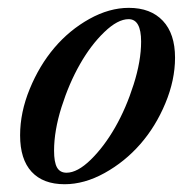

<svg xmlns="http://www.w3.org/2000/svg" viewBox="-20 -458 479 489"><path d="M144.5 11.2Q89.8 11.2 60.5 -20.5Q31.2 -52.2 31.2 -113.3Q31.2 -171.9 55.7 -231.4Q80.1 -291 118.4 -336.2Q156.7 -381.3 207.5 -409.7Q258.3 -438 308.1 -438Q363.8 -438 394.8 -405Q425.8 -372.1 425.8 -311Q425.8 -253.9 401.1 -194.8Q376.5 -135.7 337.2 -90.8Q297.9 -45.9 246.3 -17.3Q194.8 11.2 144.5 11.2ZM149.4 -18.1Q177.2 -18.1 211.2 -51.3Q245.1 -84.5 273.2 -133.5Q301.3 -182.6 320.3 -242.7Q339.4 -302.7 339.4 -352.1Q339.4 -409.2 307.6 -409.2Q279.8 -409.2 245.6 -376.2Q211.4 -343.3 183.6 -294.4Q155.8 -245.6 136.7 -185.3Q117.7 -125 117.7 -74.2Q117.7 -44.9 125.2 -31.5Q132.8 -18.1 149.4 -18.1Z"/></svg>

Font: Elstob 14pt Medium
Style: Italic
Weight: 500
Italic angle: -20°
Designer: Peter S. Baker
Version: Version 1.015